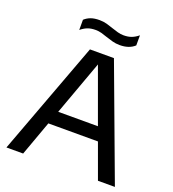

<svg xmlns="http://www.w3.org/2000/svg" viewBox="-162 -1053 1062 1177"><g transform="rotate(20 369.0 -464.5)"><path d="M15 0 290.5 -740H447L722.5 0H612L529.5 -226.5H206L124 0ZM238.5 -314H497.5L368 -670ZM452 -827Q426.5 -827 404 -833.2Q381.5 -839.5 360.5 -846.5Q341 -853.5 322 -858.8Q303 -864 283 -864Q253 -864 231 -855.5Q209 -847 188 -829.5V-896Q206 -912.5 229.2 -920.8Q252.5 -929 285 -929Q310.5 -929 333 -922.8Q355.5 -916.5 376.5 -909Q396 -902.5 415 -897Q434 -891.5 454 -891.5Q484 -891.5 506 -900Q528 -908.5 549 -926V-860Q513.5 -827 452 -827Z"/></g></svg>

Font: Encode Sans SmExp Md
Style: Regular
Weight: 500
Width: 6
Designer: Multiple Designers
Foundry: Impallari Type
Version: Version 3.002; ttfautohint (v1.8.3) -l 8 -r 50 -G 200 -x 14 